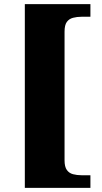

<svg xmlns="http://www.w3.org/2000/svg" viewBox="-20 -780 494 928"><path d="M100 128V-760H417V-699H374Q352 -699 333 -694Q314 -689 303 -674Q292 -659 292 -627V-5Q292 26 303 41.5Q314 57 333 62Q352 67 374 67H417V128Z"/></svg>

Font: Noto Serif Kannada Black
Style: Regular
Weight: 900
Version: Version 2.003